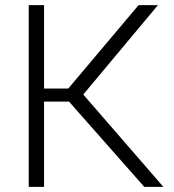

<svg xmlns="http://www.w3.org/2000/svg" viewBox="-20 -731 679 751"><path d="M250 -333.5H152.3V0H92.3V-710.9H152.3V-384.8H247.1L522 -710.9H597.7L305.7 -361.3L619.1 0H544.4Z"/></svg>

Font: RobotoInd Light
Style: Regular
Weight: 300
Designer: Google
Version: Version 2.001151; 2014